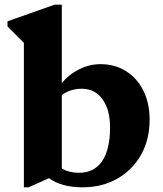

<svg xmlns="http://www.w3.org/2000/svg" viewBox="-20 -785 695 820"><path d="M82 15V-602L12 -672V-694L213 -765H244V-430Q274 -467 318 -489Q362 -511 409 -511Q471 -511 518.5 -481Q566 -451 592.5 -397.5Q619 -344 619 -274Q619 -189 582.5 -124Q546 -59 481 -22Q416 15 332 15Q243 15 189 -24L102 15ZM330 -406Q280 -406 244 -379V-65Q276 -47 317 -47Q382 -47 416 -96.5Q450 -146 450 -241Q450 -317 417.5 -361.5Q385 -406 330 -406Z"/></svg>

Font: Platypi
Style: Bold
Weight: 700
Designer: David Sargent
Foundry: Bolt Cutter Type
Version: Version 1.200; ttfautohint (v1.8.4.7-5d5b)